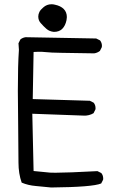

<svg xmlns="http://www.w3.org/2000/svg" viewBox="-20 -854 540 882"><path d="M454.1 -33.2Q454.1 -48.8 445.3 -59.1L427.7 -67.9Q289.1 -60.5 234.9 -60.5Q218.8 -60.5 210 -61Q173.3 -64 134.3 -68.4L128.4 -331.5Q365.2 -322.8 368.4 -322.8Q371.6 -322.8 377 -323.2Q382.3 -323.7 388.2 -325.2Q399.9 -328.1 409.7 -334L418.5 -351.6Q418.9 -354 418.9 -356.4Q418.9 -372.1 410.2 -382.3L392.6 -391.1L130.4 -398.9L134.3 -615.2Q149.4 -616.2 156.5 -616.2Q163.6 -616.2 172.6 -616Q181.6 -615.7 191.7 -614.5Q201.7 -613.3 218.8 -612.5Q235.8 -611.8 262.7 -611.3Q317.9 -609.9 412.6 -608.9Q426.8 -610.8 439 -620.1L447.8 -637.7Q448.2 -640.6 448.2 -645Q448.2 -649.4 446.3 -656Q444.3 -662.6 439.5 -668.5L421.9 -677.2L97.7 -683.1Q84 -681.2 73.7 -672.9L64.9 -655.3L66.9 -625Q62 -555.7 62 -436Q62 -393.6 63.5 -275.4Q64.9 -157.2 64.9 -106.9Q64.9 -56.6 79.6 -15.1Q109.4 -2.4 144.8 0.5Q180.2 3.4 214.8 7.3Q406.2 5.4 444.8 -11.2L453.6 -28.3Q454.1 -30.8 454.1 -33.2ZM285.6 -761.7Q287.1 -769.5 287.1 -775.4Q287.1 -798.3 272.7 -812.7Q258.3 -827.1 231.9 -832.5Q224.1 -834.5 216.8 -834.5Q194.8 -834.5 178.7 -819.8Q166 -809.1 161.1 -799.3Q155.8 -788.6 155.8 -778.3Q155.8 -760.3 167 -748Q179.7 -733.4 193.4 -721.4Q207 -709.5 227.5 -707.5Q252 -707.5 266.1 -721.7Q280.3 -735.8 285.6 -761.7Z"/></svg>

Font: Bakudai
Style: Light
Weight: 300
Version: Version 1.48